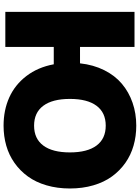

<svg xmlns="http://www.w3.org/2000/svg" viewBox="127 -904 787 1081"><g transform="rotate(90 520.5 -363.5)"><path d="M244.3 -727.3V-420.5H336.6Q344.8 -496.1 375 -556.6Q405.2 -617.2 451.9 -656.4Q498.6 -695.7 558.6 -716.4Q618.6 -737.2 687.5 -737.2Q746.8 -737.2 800.1 -721.9Q853.3 -706.7 897.4 -675.6Q941.4 -644.5 973.5 -600.3Q1005.7 -556.1 1023.4 -495.6Q1041.2 -435 1041.2 -363.6Q1041.2 -292.3 1023.4 -231.7Q1005.7 -171.2 973.5 -127Q941.4 -82.7 897.4 -51.7Q853.3 -20.6 800.1 -5.3Q746.8 9.9 687.5 9.9Q600.5 9.9 529.1 -22Q457.7 -54 408.2 -118.4Q358.7 -182.9 342 -272.7H244.3V0H46.9V-727.3ZM799.5 -213.8Q838.1 -265.6 838.1 -363.6Q838.1 -461.6 799.5 -513.5Q761 -565.3 687.5 -565.3Q614 -565.3 575.5 -513.5Q536.9 -461.6 536.9 -363.6Q536.9 -265.6 575.5 -213.8Q614 -161.9 687.5 -161.9Q761 -161.9 799.5 -213.8Z"/></g></svg>

Font: Karasuma Gothic
Style: Black
Weight: 900
Designer: Rasmus Andersson / Ryoko Nishizuka
Foundry: Genbu
Version: Version 1.00